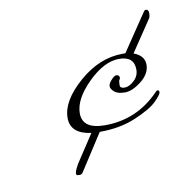

<svg xmlns="http://www.w3.org/2000/svg" viewBox="-53 -530 459 479"><g transform="rotate(-10 176.5 -290.5)"><path d="M181 -199H180L120 -106Q117 -102 113 -102H109Q103 -102 103.5 -107.5Q104 -113 108 -120.5Q112 -128 113 -130L159 -200Q107 -207 107 -247Q107 -290 159 -335.5Q211 -381 270 -381H277L341 -476Q343 -479 346 -479Q353 -479 353 -469.5Q353 -460 350 -456L297 -377Q324 -367 324 -344Q324 -321 301 -303Q278 -285 259.5 -285Q241 -285 232.5 -292.5Q224 -300 224 -306.5Q224 -313 231.5 -321.5Q239 -330 244 -331Q253 -331 253 -323Q253 -321 251 -318.5Q249 -316 249 -305Q249 -297 260.5 -297Q272 -297 284.5 -308.5Q297 -320 297 -336Q297 -370 259 -370Q221 -370 180 -329.5Q139 -289 139 -253Q139 -213 196 -213Q277 -213 334 -272Q337 -276 340.5 -276Q344 -276 344 -270.5Q344 -265 328 -249Q312 -233 272 -216Q232 -199 181 -199Z"/></g></svg>

Font: Miss Fajardose
Style: Regular
Weight: 400
Version: Version 1.000